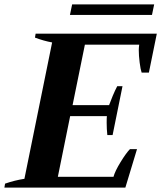

<svg xmlns="http://www.w3.org/2000/svg" viewBox="-38 -853 733 873"><path d="M653 -785H280L290 -833H663ZM675 -700 639 -523H606Q601 -537 597 -568.5Q593 -600 593 -625Q593 -636 595 -650H348L292 -375H458Q464 -392 474.5 -417Q485 -442 495 -461H519L474 -239H450Q447 -266 447 -295Q447 -318 448 -325H281L225 -49H478Q485 -75 510.5 -116.5Q536 -158 553 -175H585L532 0H-18L-15 -18Q28 -33 73 -40L199 -660Q161 -667 121 -682L124 -700Z"/></svg>

Font: Trirong
Style: Bold Italic
Weight: 700
Italic angle: -12°
Designer: Katatrad Team
Foundry: CadsonDemak
Version: Version 1.001